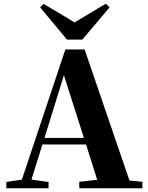

<svg xmlns="http://www.w3.org/2000/svg" viewBox="-20 -1017 801 1037"><path d="M215.8 -996.1 382.8 -896 551.8 -997.1 571.8 -977.1 424.8 -803.2H341.8L196.8 -977.1ZM325.2 -610.8 220.2 -272H433.1ZM408.2 0V-35.2L504.9 -45.9L444.8 -236.8H209L149.9 -46.9L242.2 -34.2V0H14.2V-34.2L98.1 -46.9L333 -750H437L679.2 -42L749 -35.2V0Z"/></svg>

Font: Source Han Serif TW Heavy
Style: Regular
Weight: 900
Designer: Ryoko NISHIZUKA Ë•øÂ°öÊ∂ºÂ≠ê (kana & ideographs); Frank Grie√ühammer (Latin, Greek & Cyrillic); Wenlong ZHANG Âº†ÊñáÈæô 
Foundry: Adobe
Version: Version 2.003;hotconv 1.1.1;makeotfexe 2.6.0